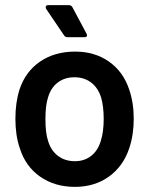

<svg xmlns="http://www.w3.org/2000/svg" viewBox="-20 -720 585 748"><path d="M57 -143Q40 -192 40 -257Q40 -321 56 -371Q79 -441 136 -480Q193 -519 273 -519Q349 -519 404.5 -480Q460 -441 483 -372Q501 -320 501 -258Q501 -195 484 -144Q461 -73 405 -32.5Q349 8 272 8Q193 8 136 -32Q79 -72 57 -143ZM373 -172Q384 -208 384 -256Q384 -305 374 -340Q362 -378 335 -398.5Q308 -419 270 -419Q232 -419 205 -398.5Q178 -378 167 -340Q157 -310 157 -256Q157 -202 167 -172Q178 -134 205.5 -113Q233 -92 272 -92Q309 -92 335.5 -113Q362 -134 373 -172ZM229 -583 160 -685Q158 -689 158 -692Q158 -700 168 -700H247Q258 -700 262 -692L317 -589Q319 -585 319 -583Q319 -575 309 -575H243Q234 -575 229 -583Z"/></svg>

Font: Barlow SemiBold
Style: Regular
Weight: 600
Designer: Jeremy Tribby
Foundry: Tribby Type
Version: Version 1.422